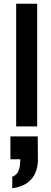

<svg xmlns="http://www.w3.org/2000/svg" viewBox="-20 -680 276 1033"><path d="M67 0V-660H180V0ZM46 271Q70 262 79 240.5Q88 219 89 185V177H36V54H183L184 185Q184 213 172.5 244.5Q161 276 131 300.5Q101 325 46 333Z"/></svg>

Font: Lil Grotesk Bold
Style: Regular
Weight: 700
Designer: Bastien Sozeau
Foundry: NBR — Bastien Sozeau
Version: Version 4.002; ttfautohint (v1.8.4.7-5d5b)